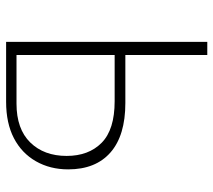

<svg xmlns="http://www.w3.org/2000/svg" viewBox="-55 -643 698 628"><g transform="rotate(90 294.0 -329.0)"><path d="M117 0V-658H160V-34H319Q402 -34 446 -79Q490 -124 490 -198Q490 -270 447 -312.5Q404 -355 311 -355H144V-390H317Q423 -390 478.5 -341.5Q534 -293 534 -203Q534 -144 507.5 -97.5Q481 -51 432 -25.5Q383 0 313 0Z"/></g></svg>

Font: Ysabeau Infant ExtraLight
Style: Regular
Weight: 250
Designer: Christian Thalmann (Catharsis Fonts)
Version: Version 2.001;gftools[0.9.30]; featfreeze: ss01,ss02,lnum